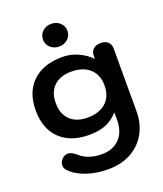

<svg xmlns="http://www.w3.org/2000/svg" viewBox="-171 -826 1007 1187"><g transform="rotate(-20 333.0 -233.0)"><path d="M88 164Q74 149 74 130Q74 105 98 85Q113 73 130 73Q156 73 188 102Q212 124 248.5 136.5Q285 149 327 149Q405 149 448 102Q491 55 489 -28L488 -68Q454 -28 408.5 -9Q363 10 297 10Q174 10 105 -57.5Q36 -125 36 -245Q36 -365 106.5 -432.5Q177 -500 303 -500Q355 -500 403 -479Q451 -458 489 -420V-440Q489 -468 507 -484Q525 -500 555 -500Q585 -500 602.5 -484.5Q620 -469 620 -440V-28Q620 52 585.5 115Q551 178 486.5 214Q422 250 334 250Q256 250 190.5 227Q125 204 88 164ZM489 -245Q489 -316 445 -356Q401 -396 323 -396Q250 -396 209 -356Q168 -316 168 -245Q168 -174 209 -134Q250 -94 323 -94Q401 -94 445 -134Q489 -174 489 -245ZM228 -641Q228 -673 251 -694.5Q274 -716 309 -716Q343 -716 366 -694.5Q389 -673 389 -641Q389 -610 366 -588.5Q343 -567 309 -567Q274 -567 251 -588.5Q228 -610 228 -641Z"/></g></svg>

Font: Kodchasan
Style: Bold
Weight: 700
Designer: Katatrad Aksorn Co.,Ltd.
Foundry: Cadson Demak Co.,Ltd.
Version: Version 1.000; ttfautohint (v1.6)